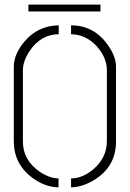

<svg xmlns="http://www.w3.org/2000/svg" viewBox="-20 -797 556 822"><path d="M101.6 -748V-777.3H410.2V-748ZM39.1 -190.4V-511.7Q39.1 -563.5 83 -617.2Q141.6 -687.5 231.4 -688.5V-650.4Q155.3 -650.4 106.4 -578.1Q78.1 -535.2 78.1 -496.1V-190.4Q78.1 -111.3 150.4 -61.5Q193.4 -33.2 230.5 -33.2V4.9Q174.8 4.9 119.1 -35.2Q40 -93.8 39.1 -190.4ZM284.2 4.9V-33.2Q335 -33.2 382.8 -75.2Q436.5 -123 437.5 -190.4V-496.1Q437.5 -551.8 392.6 -600.6Q346.7 -649.4 284.2 -650.4V-688.5Q382.8 -688.5 442.4 -603.5Q476.6 -554.7 476.6 -511.7V-190.4Q476.6 -82 379.9 -24.4Q329.1 4.9 284.2 4.9Z"/></svg>

Font: Post No Bills Colombo
Style: Light
Weight: 400
Designer: Kosala Senevirathne, Siva Puranthara, Lasantha Premarathna, Tharique Azeez
Foundry: Mooniak
Version: Version 1.220 ; ttfautohint (v1.5)